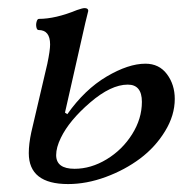

<svg xmlns="http://www.w3.org/2000/svg" viewBox="-20 -446 477 479"><path d="M149.9 13.2Q51.8 13.2 51.8 -64Q51.8 -86.9 58.1 -116.2L98.1 -287.1Q105 -320.3 105 -335Q105 -371.1 76.2 -371.1Q72.3 -371.1 70.8 -377.9Q69.3 -384.8 71.3 -391.8Q73.2 -398.9 77.1 -398.9Q118.2 -398.9 171.9 -420.9Q186 -425.8 190.9 -425.8Q200.2 -425.8 200.2 -418.9Q196.8 -405.3 192.9 -389.2L142.1 -165L147.9 -161.1Q191.4 -222.7 245.8 -254.9Q300.3 -287.1 342.8 -287.1Q377 -287.1 396.5 -261Q416 -234.9 416 -199.2Q416 -158.2 391.8 -118.7Q367.7 -79.1 329.6 -50.5Q291.5 -22 243.7 -4.4Q195.8 13.2 149.9 13.2ZM166 -24.9Q207 -24.9 246.1 -48.6Q285.2 -72.3 309.6 -111.1Q334 -149.9 334 -191.9Q334 -234.9 298.8 -234.9Q256.8 -234.9 204.8 -190.2Q152.8 -145.5 131.8 -102.1Q120.1 -78.1 120.1 -59.1Q120.1 -24.9 166 -24.9Z"/></svg>

Font: Junicode SmCond Medium
Style: Italic
Weight: 500
Width: 4
Italic angle: -11°
Designer: Peter S. Baker
Version: Version 2.206